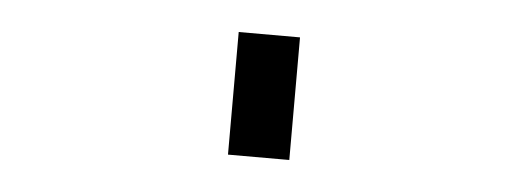

<svg xmlns="http://www.w3.org/2000/svg" viewBox="-29 -656 858 312"><g transform="rotate(5 400.0 -500.0)"><path d="M350 -600V-400H450V-600Z"/></g></svg>

Font: Mourier
Style: Regular
Weight: 400
Designer: Eric Mourier
Foundry: Velvetyne Type Foundry
Version: Version 2.000;hotconv 1.0.109;makeotfexe 2.5.65596